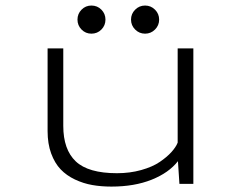

<svg xmlns="http://www.w3.org/2000/svg" viewBox="-20 -680 890 710"><path d="M318 -555.5Q296.5 -555.5 281.5 -570.8Q266.5 -586 266.5 -607.5Q266.5 -629 281.5 -644.2Q296.5 -659.5 318 -659.5Q340 -659.5 355 -644.2Q370 -629 370 -607.5Q370 -586 355 -570.8Q340 -555.5 318 -555.5ZM553.2 -570.8Q538 -555.5 516.5 -555.5Q495 -555.5 479.8 -570.8Q464.5 -586 464.5 -607.5Q464.5 -629 479.8 -644.2Q495 -659.5 516.5 -659.5Q538 -659.5 553.2 -644.2Q568.5 -629 568.5 -607.5Q568.5 -586 553.2 -570.8ZM392 10Q354 10 321.2 4.2Q288.5 -1.5 257.2 -16.2Q226 -31 204.2 -53.8Q182.5 -76.5 169.2 -112.5Q156 -148.5 156 -195V-501H214V-214.5Q214 -127 260.2 -83.2Q306.5 -39.5 412.5 -39.5Q460.5 -39.5 502.2 -51.2Q544 -63 570.5 -81Q597 -99 613.8 -117.5Q630.5 -136 637 -152.5V-501H695V0H643.5L638 -84Q604.5 -41 540.8 -15.5Q477 10 392 10Z"/></svg>

Font: League Mono Wide UltraLight
Style: Regular
Weight: 200
Width: 8
Designer: Tyler Finck
Foundry: The League of Moveable Type / Tyler Finck
Version: Version 2.210